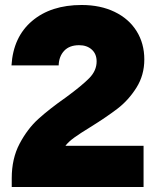

<svg xmlns="http://www.w3.org/2000/svg" viewBox="-20 -749 631 769"><path d="M244 -359Q308 -406 337.5 -436Q367 -466 367 -503Q367 -533 347.5 -550.5Q328 -568 297 -568Q258 -568 237 -545.5Q216 -523 215 -487H26Q33 -601 108.5 -665Q184 -729 307 -729Q382 -729 439 -701.5Q496 -674 527 -624.5Q558 -575 558 -511Q558 -448 526.5 -398Q495 -348 451.5 -314.5Q408 -281 342 -240Q301 -215 277.5 -198Q254 -181 242 -165H555V0H27V-35Q27 -114 58.5 -173.5Q90 -233 133.5 -272.5Q177 -312 244 -359Z"/></svg>

Font: Mona Sans Black
Style: Regular
Weight: 900
Designer: Deni Anggara
Foundry: GitHub
Version: Version 2.000